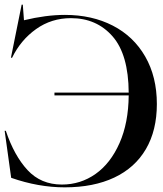

<svg xmlns="http://www.w3.org/2000/svg" viewBox="-61 -790 699 825"><path d="M613 -343Q613 -460 563 -547Q513 -634 423.5 -680Q334 -726 218 -726Q137 -726 42 -703L37 -770H32L-14 -542H-9Q28 -618 94 -665Q160 -712 244 -712Q354 -712 422.5 -634Q491 -556 492 -392H173V-380H492Q491 -262 452.5 -175Q414 -88 349.5 -42.5Q285 3 205 3Q115 3 57.5 -59Q0 -121 -36 -228H-41L-13 -26Q104 15 217 15Q341 15 430 -27Q519 -69 566 -149.5Q613 -230 613 -343Z"/></svg>

Font: Nyght Serif
Style: Regular
Weight: 400
Designer: Maksym Kobuzan
Version: Version 0.410;July 4, 2025;FontCreator 15.0.0.2958 64-bit